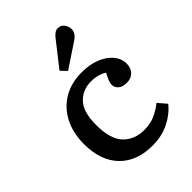

<svg xmlns="http://www.w3.org/2000/svg" viewBox="-230 -907 1033 1033"><g transform="rotate(-45 286.5 -390.0)"><path d="M314 14Q194 14 126 -56.5Q58 -127 58 -253Q58 -338 91 -401.5Q124 -465 183 -500Q242 -535 323 -535Q383 -535 429 -516.5Q475 -498 501 -466.5Q527 -435 527 -396Q527 -364 507.5 -343.5Q488 -323 455 -323Q423 -323 406 -337.5Q389 -352 389 -375Q389 -386 395 -401.5Q401 -417 414 -441Q397 -452 374.5 -458.5Q352 -465 323 -465Q260 -465 218.5 -422Q177 -379 177 -280Q177 -171 222.5 -124Q268 -77 342 -77Q389 -77 425 -93.5Q461 -110 491 -134L532 -86Q497 -42 441 -14Q385 14 314 14ZM276 -592 244 -625 353 -764Q376 -794 398 -794Q423 -794 436 -775.5Q449 -757 449 -738Q449 -706 413 -683Z"/></g></svg>

Font: Literata 7pt Medium
Style: Regular
Weight: 500
Designer: Latin by Veronika Burian and Jose Scaglione. Greek by Irene Vlachou. Cyrillic by Vera Evstafieva.
Foundry: TypeTogether
Version: Version 3.002